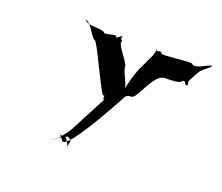

<svg xmlns="http://www.w3.org/2000/svg" viewBox="-110 -693 1139 984"><g transform="rotate(20 459.0 -201.0)"><path d="M702 -382C718 -382 769 -382 777 -398C793 -413 795 -375 806 -386C814 -402 800 -371 808 -387C813 -408 799 -394 811 -418C819 -434 818 -431 826 -447C848 -491 865 -491 893 -520C901 -536 883 -507 891 -523C879 -526 819 -480 795 -496C803 -512 618 -480 626 -496C625 -512 592 -486 596 -508C604 -524 586 -490 594 -506C606 -517 587 -466 592 -475C592 -475 534 -351 542 -367C532 -343 504 -250 514 -232C521 -282 488 -309 475 -364C483 -380 406 -461 414 -477C418 -500 400 -485 410 -506C418 -522 399 -491 407 -507C412 -519 379 -480 380 -496C388 -512 306 -480 314 -496C286 -512 219 -496 203 -526C211 -542 193 -508 201 -524C233 -526 256 -456 282 -441C290 -457 414 -174 422 -190C433 -200 420 -158 434 -174L328 28C320 44 268 113 254 110C262 94 247 128 255 112C286 82 333 67 328 67C288 67 355 68 340 100C333 132 348 138 334 110C316 78 319 76 294 76C266 72 271 52 302 100C335 151 561 -285 540 -244C522 -210 526 -228 548 -233C573 -233 571 -235 614 -312C655 -386 678 -382 702 -382Z"/></g></svg>

Font: Hussar Przerywany
Style: Regular
Weight: 400
Foundry: Cannot Into Space Fonts
Version: Version 0.982